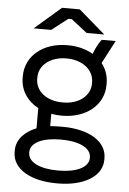

<svg xmlns="http://www.w3.org/2000/svg" viewBox="-61 -764 678 1013"><g transform="rotate(5 278.0 -257.5)"><path d="M460 -599 320 -720H226L86 -599H179L264 -665H282L367 -599ZM51 -335C51 -268 88 -213 147 -182V-75C86 -51 43 -7 43 51V60C43 150 141 205 277 205H284C419 205 518 149 518 59V51C518 -40 419 -95 284 -95H277C257 -95 237 -94 218 -93V-158C235 -155 253 -153 271 -153H275C402 -153 495 -228 495 -335V-343C495 -383 482 -419 459 -448L523 -570H449C431 -547 418 -519 408 -492C372 -513 326 -526 275 -526H271C143 -526 51 -450 51 -343ZM128 -343C128 -409 189 -456 272 -456H274C357 -456 418 -408 418 -343V-335C418 -270 357 -223 276 -223H270C189 -223 128 -269 128 -335ZM120 53C120 3 185 -27 278 -27H283C376 -27 441 3 441 53V57C441 106 377 137 283 137H278C184 137 120 107 120 57Z"/></g></svg>

Font: Fixel Display Regular
Style: Regular
Weight: 400
Designer: AlfaBravo + MacPaw
Foundry: Kyrylo Tkachov, Marchela Mozhyna, Serhii Makarenko, Maria Weinstein, Zakhar Kryvoshyya
Version: Version 1.211